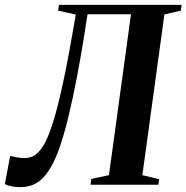

<svg xmlns="http://www.w3.org/2000/svg" viewBox="-40 -763 770 793"><path d="M321.5 -704 310.5 -633.5Q295 -534.5 277.8 -444.5Q260.5 -354.5 242.2 -279Q224 -203.5 204 -148Q176 -69.5 139 -29.8Q102 10 42.5 10Q24 10 7.5 6.5Q-9 3 -20 -2.5L2 -119Q18.5 -115 32.5 -112.8Q46.5 -110.5 57 -110Q90 -109.5 110.8 -127.2Q131.5 -145 147.5 -176.5Q162.5 -207 176.5 -250Q190.5 -293 204.2 -350Q218 -407 232.2 -478.2Q246.5 -549.5 261.5 -637L273 -703L200 -719L203.5 -743H710L707 -719L639 -703.5L548 -39.5L617.5 -23L614 0H334L337 -24L410 -39.5L501 -704Z"/></svg>

Font: Merriweather 120pt SemiBold
Style: Italic
Weight: 600
Italic angle: -7.8°
Version: Version 2.101